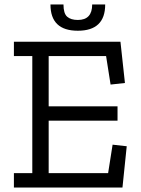

<svg xmlns="http://www.w3.org/2000/svg" viewBox="-20 -836 629 856"><path d="M449 -816Q449 -699 327 -699Q205 -699 205 -816H263Q263 -776 279.5 -761.5Q296 -747 327 -747Q391 -747 391 -816ZM526 0H42V-64H124V-586H42V-650H517L537 -466L473 -459L453 -586H197V-362H504V-298H197V-64H462L482 -191L545 -184Z"/></svg>

Font: Zilla Slab
Style: Regular
Weight: 400
Designer: Typotheque.com
Foundry: Typotheque type foundry
Version: Version 1.1; 2017; ttfautohint (v1.6)